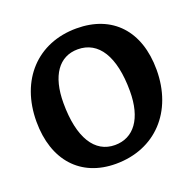

<svg xmlns="http://www.w3.org/2000/svg" viewBox="-119 -775 913 908"><g transform="rotate(-20 337.5 -321.0)"><path d="M315 12C513 12 647 -130 647 -341C647 -536 538 -654 357 -654C160 -654 29 -513 29 -304C29 -109 138 12 315 12ZM341 -73C240 -73 179 -167 179 -343C179 -481 235 -559 329 -559C433 -559 494 -465 494 -289C494 -151 436 -73 341 -73Z"/></g></svg>

Font: Alegreya SC
Style: Bold
Weight: 700
Designer: Juan Pablo del Peral
Foundry: Huerta Tipografica
Version: Version 2.007;PS 002.007;hotconv 1.0.88;makeotf.lib2.5.64775